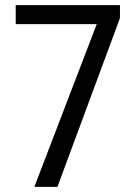

<svg xmlns="http://www.w3.org/2000/svg" viewBox="-20 -731 534 751"><path d="M449.2 -660.2 204.6 0H114.3L358.4 -636.7H41.5V-710.9H449.2Z"/></svg>

Font: Roboto Condensed
Style: Regular
Weight: 400
Designer: Google
Version: Version 2.001047; 2015